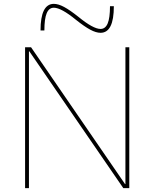

<svg xmlns="http://www.w3.org/2000/svg" viewBox="-20 -975 800 995"><path d="M110 -730H141L628 -21H630V-730H650V0H619L132 -709H130V0H110ZM374 -872Q297 -935 259 -935Q234 -935 222 -906.5Q210 -878 210 -817H190Q190 -955 259 -955Q282 -955 312 -939Q342 -923 386 -888Q463 -825 501 -825Q526 -825 538 -853.5Q550 -882 550 -943H570Q570 -805 501 -805Q478 -805 448 -821Q418 -837 374 -872Z"/></svg>

Font: Enso Thin
Style: Regular
Weight: 100
Designer: Coji Morishita
Foundry: UNDERFOREST DESIGN
Version: Version 1.000